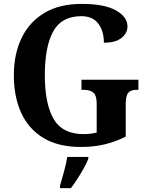

<svg xmlns="http://www.w3.org/2000/svg" viewBox="-20 -744 759 985"><path d="M396 10Q279 10 203 -36Q127 -82 89 -164.5Q51 -247 51 -358Q51 -466 90.5 -548.5Q130 -631 207.5 -677.5Q285 -724 400 -724Q516 -724 575 -690.5Q634 -657 634 -609Q634 -574 603.5 -549.5Q573 -525 513 -525Q513 -584 484.5 -622.5Q456 -661 397 -661Q296 -661 253 -583Q210 -505 210 -358Q210 -212 255 -134Q300 -56 409 -56Q426 -56 443 -58Q460 -60 476 -64V-213Q476 -253 460 -268Q444 -283 411 -283H398V-335H690V-283H679Q650 -283 637.5 -267.5Q625 -252 625 -209V-43Q571 -16 515 -3Q459 10 396 10ZM288 208Q297 177 308.5 136Q320 95 325 61H433V71Q425 92 410 119Q395 146 377.5 173Q360 200 344 221H288Z"/></svg>

Font: Noto Serif Tamil SemiCondensed
Style: Bold Italic
Weight: 700
Width: 4
Italic angle: -12°
Designer: Indian Type Foundry, Tom Grace, and the Monotype Design Team
Foundry: Monotype Imaging Inc.
Version: Version 2.003; ttfautohint (v1.8.4.7-5d5b)